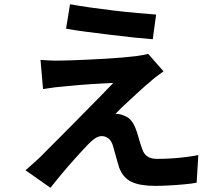

<svg xmlns="http://www.w3.org/2000/svg" viewBox="-20 -831 1040 910"><path d="M312 -811Q354 -803 408 -795.5Q462 -788 519.5 -781Q577 -774 629.5 -769.5Q682 -765 720 -762L704 -645Q665 -648 612.5 -653.5Q560 -659 503.5 -666Q447 -673 392 -680Q337 -687 293 -695ZM755 -493Q735 -479 719 -466.5Q703 -454 690 -442Q672 -428 648.5 -406Q625 -384 600 -361.5Q575 -339 555.5 -320Q536 -301 527 -291Q533 -292 545 -290Q557 -288 565 -284Q587 -277 601 -260.5Q615 -244 625 -216Q630 -203 634.5 -186.5Q639 -170 644 -154Q649 -138 654 -125Q661 -102 678 -90Q695 -78 724 -78Q763 -78 798 -80.5Q833 -83 864 -87Q895 -91 920 -96L912 35Q892 39 855.5 42.5Q819 46 780.5 48Q742 50 716 50Q645 50 604.5 31.5Q564 13 545 -36Q541 -51 535 -70Q529 -89 524.5 -107.5Q520 -126 516 -138Q508 -165 493 -175.5Q478 -186 463 -186Q447 -186 431 -175.5Q415 -165 397 -146Q387 -136 372.5 -120Q358 -104 339.5 -84Q321 -64 301.5 -41Q282 -18 261 7Q240 32 219 59L101 -24Q114 -36 132 -51.5Q150 -67 170 -86Q183 -99 207 -123.5Q231 -148 262.5 -179Q294 -210 328.5 -245.5Q363 -281 398 -316Q433 -351 463.5 -382.5Q494 -414 517 -438Q496 -437 470 -435.5Q444 -434 416 -432.5Q388 -431 361 -428.5Q334 -426 311 -424Q288 -422 270 -420Q244 -418 222 -414.5Q200 -411 184 -409L172 -547Q189 -546 215 -544.5Q241 -543 268 -544Q282 -544 314.5 -545Q347 -546 390 -548Q433 -550 477.5 -552.5Q522 -555 561.5 -558.5Q601 -562 625 -565Q639 -567 656.5 -570Q674 -573 682 -576Z"/></svg>

Font: Farlight84_Sys_V01
Style: Bold
Weight: 700
Designer: Monotype Design Team, Nadine Chahine and Nizar Qandah
Foundry: Monotype Imaging Inc.
Version: Version 2.004;October 31, 2024;FontCreator 14.0.0.2814 64-bi